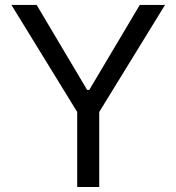

<svg xmlns="http://www.w3.org/2000/svg" viewBox="-20 -747 705 767"><path d="M25.6 -727.3 288.4 -299.7V0H376.4V-299.7L639.2 -727.3H538.4L336.6 -387.8H328.1L126.4 -727.3Z"/></svg>

Font: Inter-Regular
Style: Regular
Weight: 500
Designer: Rasmus Andersson
Foundry: rsms
Version: ""